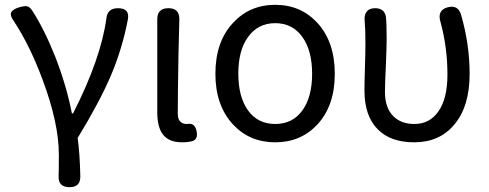

<svg xmlns="http://www.w3.org/2000/svg" viewBox="-20 -577 2028 796"><path d="M268 199Q220 199 223 151Q224 127 224 65Q224 -67 156 -248Q104 -388 37 -490Q20 -513 27 -526.5Q34 -540 64 -548Q83 -553 92 -551Q104 -548 113 -534Q163 -457 209 -342Q256 -221 278 -107H283Q398 -333 421 -500Q425 -543 469 -543Q519 -543 510 -496Q487 -375 440 -264.5Q393 -154 302 -5Q311 61 313 154Q314 199 268 199Z M735 13Q680 13 655 -20Q632 -50 632 -113V-328V-497Q632 -543 678 -543Q725 -543 723.5 -496Q722 -449 720 -355Q717 -182 717 -106Q717 -63 755 -63Q756 -63 757 -63Q788 -69 795 -33Q802 0 778 8Q758 13 735 13Z M1121 13Q1015 13 946 -61Q873 -140 873 -271Q873 -404 946 -482Q1015 -557 1121 -557Q1227 -557 1296 -482Q1368 -403 1368 -271Q1368 -139 1296 -61Q1227 13 1121 13ZM1121 -63Q1193 -63 1233.5 -119Q1274 -175 1274 -271Q1274 -367 1234 -423Q1193 -481 1121 -481Q1049 -481 1008 -423Q968 -368 968 -271.5Q968 -175 1008.5 -119Q1049 -63 1121 -63Z M1697 13Q1599 13 1546 -41Q1491 -96 1491 -202Q1491 -234 1493 -298Q1495 -362 1495 -394Q1495 -455 1492 -490Q1489 -514 1500 -528.5Q1511 -543 1535 -543Q1574 -543 1580 -507Q1583 -479 1583 -416Q1583 -386 1580 -311Q1576 -230 1576 -196Q1576 -128 1613 -93Q1645 -63 1698 -63Q1760 -63 1796 -113Q1835 -166 1835 -268Q1835 -379 1807 -483Q1790 -535 1837 -547Q1880 -558 1892 -514Q1927 -392 1927 -271Q1927 -135 1863 -60Q1802 13 1697 13Z"/></svg>

Font: GenSenRounded JP R
Style: Regular
Weight: 400
Version: Version 1.501;PS 1;hotconv 16.6.51;makeotf.lib2.5.65220